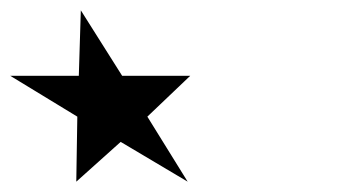

<svg xmlns="http://www.w3.org/2000/svg" viewBox="-57 -728 699 372"><path d="M311.5 -581.1 228.5 -502 306.6 -376 176.8 -453.1 90.8 -376 92.8 -502 -37.1 -581.1H95.7L99.6 -708L179.7 -581.1Z"/></svg>

Font: Thabit-Oblique
Style: Oblique
Weight: 500
Designer: Regenerated by Nadim Shaikli
Foundry: MAK Alagha
Version: 0.01